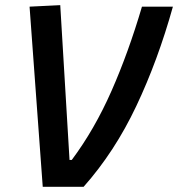

<svg xmlns="http://www.w3.org/2000/svg" viewBox="-20 -719 686 739"><path d="M144.5 0 93.8 -693.4 211.9 -699.2 247.6 -103.5H256.3Q343.8 -220.7 409.2 -369.1Q474.6 -517.6 526.4 -693.4H645.5Q587.9 -486.8 504.6 -310.8Q421.4 -134.8 301.8 0Z"/></svg>

Font: Cascadia Mono NF SemiBold
Style: Italic
Weight: 600
Italic angle: -10°
Monospace: yes
Designer: Aaron Bell
Foundry: Saja Typeworks
Version: Version 2404.023; ttfautohint (v1.8.4)